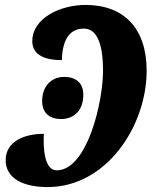

<svg xmlns="http://www.w3.org/2000/svg" viewBox="-20 -749 615 779"><path d="M173 10C413 10 575 -239 575 -462C575 -636 481 -729 327 -729C224 -729 111 -675 111 -582C111 -523 167 -505 231 -505C233 -590 264 -633 320 -633C365 -633 398 -589 398 -462C398 -333 333 -58 210 -58C159 -58 155 -150 158 -206C73 -206 3 -172 3 -99C3 -29 68 10 173 10ZM228 -266C271 -266 318 -292 318 -365C318 -414 286 -437 241 -437C186 -437 151 -397 151 -339C151 -289 183 -266 228 -266Z"/></svg>

Font: Noto Serif ExtraCondensed Black
Style: Italic
Weight: 900
Width: 2
Italic angle: -12°
Designer: Monotype Design Team
Foundry: Monotype Imaging Inc.
Version: Version 2.014